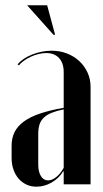

<svg xmlns="http://www.w3.org/2000/svg" viewBox="-20 -695 389 724"><path d="M23.8 -98.5Q23.8 -75.2 30.9 -55.2Q38 -35.2 50.5 -21Q63 -6.8 80 1.1Q97 9 117.5 9Q147.2 9 174.9 -6.9Q202.5 -22.8 218.2 -49H220.2V-27.5V0H321.5V-368Q321.5 -396.8 310 -421.6Q298.5 -446.5 278.8 -464.8Q259 -483 232.5 -493.4Q206 -503.8 174.5 -503.8Q156 -503.8 136.9 -500Q117.8 -496.2 100.5 -489.2Q83.2 -482.2 69.2 -472.8Q55.2 -463.2 46.2 -452.5L51.2 -448.5Q58.5 -457.5 70.2 -466Q82 -474.5 96.4 -481.1Q110.8 -487.8 126 -491.4Q141.2 -495 154.5 -495Q185 -495 202.6 -476.1Q220.2 -457.2 220.2 -423.5V-288.5Q168.5 -279.5 131.4 -267Q94.2 -254.5 70.2 -237Q46.2 -219.5 35 -197Q23.8 -174.5 23.8 -146.2ZM161.5 -14.8Q144.2 -14.8 134.2 -31.1Q124.2 -47.5 124.2 -74.5V-190.5Q124.2 -211.2 129.2 -226.2Q134.2 -241.2 145.9 -252Q157.5 -262.8 175.8 -270Q194 -277.2 220.2 -282.5V-62.2Q208.2 -40.2 192.2 -27.5Q176.2 -14.8 161.5 -14.8ZM181.8 -563.8 82.2 -675.2H157.8L187.8 -563.8Z"/></svg>

Font: Moniqa Black
Style: Regular
Weight: 900
Designer: Rajesh Rajput
Foundry: Rajesh Rajput
Version: Version 1.000